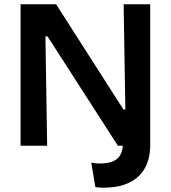

<svg xmlns="http://www.w3.org/2000/svg" viewBox="-20 -680 797 896"><path d="M425 193 406 79Q416 81 426 82Q436 83 443 83Q488 83 511.5 71Q535 59 544.5 37Q554 15 554 -15V-62H681V-1Q681 41 668.5 77Q656 113 630 139.5Q604 166 562.5 181Q521 196 461 196Q454 196 446 195.5Q438 195 425 193ZM76 0V-660H242L556 -169H565L557 -660H681V0H530L202 -510H192L200 0Z"/></svg>

Font: Bricolage Grotesque 18pt SemiBold
Style: Regular
Weight: 600
Version: Version 1.001;gftools[0.9.33.dev8+g029e19f]